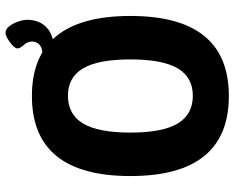

<svg xmlns="http://www.w3.org/2000/svg" viewBox="-97 -747 852 698"><g transform="rotate(-90 329.0 -398.0)"><path d="M329 8Q38 8 38 -350Q38 -708 329 -708Q620 -708 620 -350Q620 8 329 8ZM330 -123Q397 -123 429.5 -178Q462 -233 462 -350Q462 -467 429.5 -522Q397 -577 330 -577Q262 -577 229 -522Q196 -467 196 -350Q196 -233 229 -178Q262 -123 330 -123ZM459 -626V-670H482Q504 -670 515.5 -680.5Q527 -691 527 -707Q527 -724 514.5 -737.5Q502 -751 502 -760Q502 -768 513 -778.5Q524 -789 537.5 -796.5Q551 -804 559 -804Q572 -804 582.5 -790.5Q593 -777 599.5 -758.5Q606 -740 606 -725Q606 -680 576.5 -653Q547 -626 482 -626Z"/></g></svg>

Font: Asap Semi Condensed
Style: Bold
Weight: 700
Width: 4
Designer: Pablo Cosgaya
Foundry: Omnibus-Type
Version: Version 3.001; ttfautohint (v1.8.4.7-5d5b)